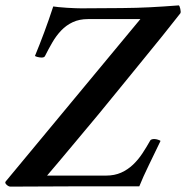

<svg xmlns="http://www.w3.org/2000/svg" viewBox="-38 -694 692 714"><path d="M289 -623Q257 -623 232.5 -611.5Q208 -600 189.5 -580.5Q171 -561 156.5 -536Q142 -511 129 -485Q126 -480 117 -480Q110 -480 102 -482Q94 -484 92 -486Q109 -527 126.5 -574Q144 -621 160 -670Q166 -669 180.5 -667.5Q195 -666 211.5 -665Q228 -664 242.5 -663.5Q257 -663 264 -663L415 -664Q444 -664 469.5 -665Q495 -666 520 -667Q545 -668 571 -670Q597 -672 627 -674Q630 -672 632.5 -661Q635 -650 633 -645Q632 -644 614 -621Q596 -598 566 -560.5Q536 -523 496.5 -475Q457 -427 415 -375Q373 -323 330 -271Q287 -219 249 -174Q211 -129 182 -94Q153 -59 137 -41H356Q388 -41 412.5 -52Q437 -63 456.5 -81.5Q476 -100 491.5 -123.5Q507 -147 521 -172Q522 -174 526 -175.5Q530 -177 535 -177Q542 -177 549.5 -174.5Q557 -172 559 -170Q536 -122 515 -79Q494 -36 480 -1H229Q127 0 1 0Q-6 0 -13.5 -7Q-21 -14 -17 -19L484 -623Z"/></svg>

Font: Vermiglione SemiBold
Style: Italic
Weight: 600
Italic angle: -11°
Version: Version 1.000